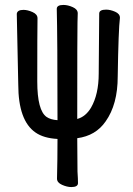

<svg xmlns="http://www.w3.org/2000/svg" viewBox="-20 -741 540 778"><path d="M269 17Q252 17 231.5 8Q211 -1 211 -17Q213 -95 213 -178Q157 -181 124 -204Q54 -252 54 -399L48 -685Q50 -701 75 -701Q92 -701 112 -692Q132 -683 132 -667Q131 -612 131 -411Q131 -293 169 -267Q185 -256 213 -254Q213 -597 210 -705Q210 -721 237 -721Q255 -721 275 -712Q295 -703 295 -687Q295 -675 294 -649.5Q293 -624 293 -259Q327 -268 349 -305Q380 -359 380 -443L382 -686Q382 -702 410 -702Q427 -702 446.5 -693.5Q466 -685 466 -669Q460 -621 457 -431Q457 -318 408 -249Q368 -191 293 -181L294 -46Q296 -16 296 1Q296 17 269 17Z"/></svg>

Font: LXGW WenKai Mono TC
Style: Bold
Weight: 700
Designer: LXGW / Fontworks Inc.
Foundry: LXGW / Fontworks Inc.
Version: Version 1.330